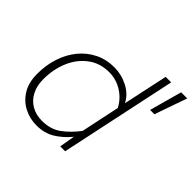

<svg xmlns="http://www.w3.org/2000/svg" viewBox="-176 -926 1133 1133"><g transform="rotate(45 390.5 -359.0)"><path d="M348 -556Q407 -556 461.5 -528Q516 -500 541 -450L601 -730H647L492 0H451L468 -97Q428 -48 379 -18Q330 12 265 12Q208 12 159.5 -13Q111 -38 81.5 -86.5Q52 -135 52 -207Q52 -280 73 -343.5Q94 -407 133 -454.5Q172 -502 226.5 -529Q281 -556 348 -556ZM268 -30Q339 -30 388 -65.5Q437 -101 480 -158L531 -400Q506 -450 456 -482Q406 -514 346 -514Q270 -514 214.5 -472.5Q159 -431 129.5 -362Q100 -293 100 -209Q100 -155 121 -114.5Q142 -74 180 -52Q218 -30 268 -30ZM674 -527 730 -730H781L710 -527Z"/></g></svg>

Font: Azeret Mono Thin Thin
Style: Italic
Weight: 250
Italic angle: -12°
Version: Version 1.002